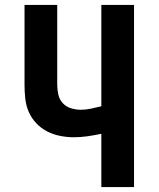

<svg xmlns="http://www.w3.org/2000/svg" viewBox="-20 -755 640 775"><path d="M389 0V-215Q361 -209 333.5 -205Q306 -201 278 -201Q250 -201 222.5 -206.5Q195 -212 170.5 -224.5Q146 -237 126.5 -257.5Q107 -278 96 -303.5Q85 -329 82 -357Q79 -385 79 -413V-735H211V-413Q211 -393 215.5 -373Q220 -353 233.5 -338.5Q247 -324 266.5 -318Q286 -312 306 -312Q327 -312 347.5 -316.5Q368 -321 389 -326V-735H521V0Z"/></svg>

Font: Iosevka Curly XBdEx
Style: Regular
Weight: 800
Width: 7
Monospace: yes
Designer: Belleve Invis
Foundry: Belleve Invis
Version: Version 11.1.0; ttfautohint (v1.8.3)